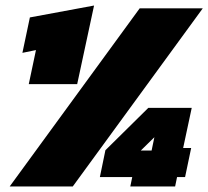

<svg xmlns="http://www.w3.org/2000/svg" viewBox="-20 -674 753 694"><path d="M84 -370 110 -493 61 -483 88 -611 320 -654 259 -370ZM15 0 485 -644H713L243 0ZM451 0 458 -34H341L361 -131L516 -284H673L642 -139H671L649 -34H620L613 0ZM489 -130H528L538 -178Z"/></svg>

Font: Kanit Black
Style: Italic
Weight: 900
Italic angle: -12°
Designer: Katatrad Team
Foundry: CadsonDemak
Version: Version 2.000; ttfautohint (v1.8.3)